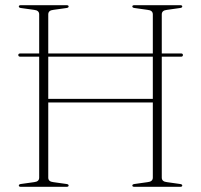

<svg xmlns="http://www.w3.org/2000/svg" viewBox="-20 -720 774 740"><path d="M166 -35.5Q166 -20 185.5 -18L235.5 -11Q244.5 -10 244.5 -5Q244.5 0 236.5 0H60.5Q52.5 0 52.5 -5Q52.5 -10 61.5 -11L111.5 -18Q131 -20 131 -35.5V-501.5H58.5Q50.5 -501.5 50.5 -508Q50.5 -514 58.5 -514H131V-664.5Q131 -680 111.5 -682L61.5 -689Q52.5 -690 52.5 -695Q52.5 -700 60.5 -700H236.5Q244.5 -700 244.5 -695Q244.5 -690 235.5 -689L185.5 -682Q166 -680 166 -664.5V-514H569V-664.5Q569 -680 549 -682L499.5 -689Q490 -690 490 -695Q490 -700 498 -700H674.5Q682.5 -700 682.5 -695Q682.5 -690 673 -689L623.5 -682Q603.5 -680 603.5 -664.5V-514H677.5Q685 -514 685 -508Q685 -501.5 677.5 -501.5H603.5V-35.5Q603.5 -20 623.5 -18L673 -11Q682.5 -10 682.5 -5Q682.5 0 674.5 0H498Q490 0 490 -5Q490 -10 499.5 -11L549 -18Q569 -20 569 -35.5V-325H166ZM166 -339H569V-501.5H166Z"/></svg>

Font: Fraunces 72pt Thin
Style: Regular
Weight: 100
Version: Version 1.000;[b76b70a41]